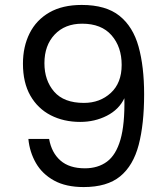

<svg xmlns="http://www.w3.org/2000/svg" viewBox="-20 -757 670 778"><path d="M179 -194Q189 -138 225 -106.5Q261 -75 324 -75Q377 -75 413.5 -102Q450 -129 468 -191Q486 -253 484 -359Q462 -313 413 -288Q364 -263 305 -263Q238 -263 185.5 -290Q133 -317 103 -369.5Q73 -422 73 -499Q73 -568 100 -622Q127 -676 180 -706.5Q233 -737 311 -737Q409 -737 464 -693Q519 -649 541.5 -568Q564 -487 564 -375Q564 -254 542 -170Q520 -86 467 -42.5Q414 1 319 1Q247 1 199 -25.5Q151 -52 125.5 -96.5Q100 -141 95 -194ZM320 -340Q385 -340 429 -380.5Q473 -421 473 -494Q473 -567 432 -614Q391 -661 313 -661Q243 -661 201.5 -617Q160 -573 160 -501Q160 -431 199.5 -385.5Q239 -340 320 -340Z"/></svg>

Font: Poppins
Style: Regular
Weight: 400
Designer: Ninad Kale (Devanagari), Jonny Pinhorn (Latin)
Version: Version 5.002